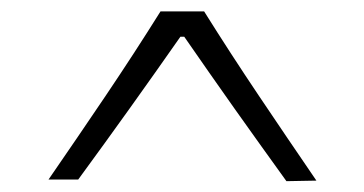

<svg xmlns="http://www.w3.org/2000/svg" viewBox="-20 -724 652 344"><path d="M493.2 -399.4 546.9 -400.4Q495.1 -476.1 444.1 -552Q393.1 -627.9 345.7 -703.6H267.6Q220.2 -627.9 169.7 -553Q119.1 -478 66.9 -402.3H120.1Q167 -466.3 212.9 -530.5Q258.8 -594.7 303.2 -658.2H310.1Q355 -593.3 400.6 -528.8Q446.3 -464.4 493.2 -399.4Z"/></svg>

Font: Pinar-VF-FD
Style: Regular
Weight: 300
Designer: Amin Abedi
Version: Version 3.0